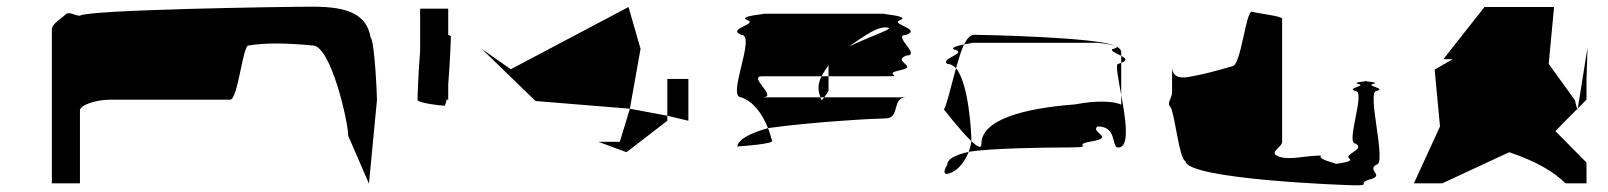

<svg xmlns="http://www.w3.org/2000/svg" viewBox="-20 -736 4807 574"><path d="M135 -188H219V-406C219 -421 264 -438 310 -438H668C692 -438 706 -607 724 -600C770 -608 831 -608 915 -600C969 -600 1021 -372 1021 -330L1083 -187L1107 -437C1107 -454 1100 -612 1088 -624C1076 -692 1023 -716 915 -716C827 -716 240 -707 219 -689C202 -689 187 -704 175 -692C163 -680 135 -665 135 -648Z M1228 -438C1228 -428 1298 -420 1309 -420C1311 -420 1313 -427 1315 -438H1320V-484C1325 -542 1328 -620 1328 -626C1328 -628 1325 -630 1320 -632V-710H1236V-583C1231 -525 1228 -444 1228 -438Z M1420 -590 1581 -434 1863 -411 1895 -590 1859 -715 1507 -529ZM1769 -312 1853 -281 1975 -375V-390L1863 -411L1833 -312ZM1975 -390 2038 -375V-500H1975Z M2184 -298C2198 -299 2298 -306 2288 -316C2284 -329 2281 -341 2276 -353C2227 -339 2187 -321 2184 -298ZM2196 -445C2232 -432 2258 -398 2276 -353C2411 -372 2601 -382 2627 -382C2673 -382 2644 -445 2690 -445H2444C2438 -437 2435 -433 2433 -445H2259C2309 -445 2213 -508 2259 -508H2436C2442 -519 2449 -530 2457 -541V-508H2627C2690 -508 2614 -514 2671 -526C2729 -538 2644 -552 2690 -570C2736 -570 2644 -632 2690 -632C2736 -650 2638 -664 2671 -676C2705 -689 2599 -695 2627 -695H2259C2287 -695 2181 -689 2214 -676C2248 -664 2151 -650 2196 -632C2242 -632 2151 -445 2196 -445ZM2427 -474C2427 -460 2431 -451 2433 -445H2444C2450 -453 2457 -464 2457 -464V-508H2436C2430 -496 2427 -485 2427 -474ZM2518 -597C2566 -630 2600 -654 2625 -654C2667 -654 2598 -635 2518 -597Z M2802 -409C2802 -409 2851 -345 2884 -314V-318C2884 -335 2877 -486 2838 -532C2823 -478 2810 -420 2802 -409ZM2812 -244C2795 -216 2806 -210 2828 -222C2847 -231 2866 -256 2876 -282C2841 -274 2812 -262 2812 -244ZM2812 -545C2821 -545 2831 -540 2838 -532C2846 -559 2853 -584 2862 -603C2845 -600 2825 -595 2830 -589C2879 -577 2789 -562 2812 -545ZM2862 -603C2881 -607 2897 -608 2874 -608H3261C3258 -608 3300 -605 3314 -599C3261 -625 2912 -632 2892 -632C2881 -632 2871 -621 2862 -603ZM2876 -282C2937 -293 3111 -295 3147 -295C3276 -295 3174 -301 3242 -313C3316 -325 3238 -340 3261 -358C3322 -358 3301 -295 3323 -295C3359 -295 3345 -381 3332 -452V-423C3310 -434 3256 -436 3195 -424C3036 -412 2914 -377 2914 -306C2914 -290 2902 -297 2884 -314C2883 -304 2880 -293 2876 -282ZM3305 -589C3300 -583 3319 -576 3332 -569V-580C3332 -587 3327 -592 3318 -597C3321 -595 3318 -592 3305 -589ZM3314 -599C3315 -598 3317 -598 3318 -597C3317 -598 3316 -598 3314 -599ZM3323 -545C3314 -545 3323 -502 3332 -452V-548ZM3332 -548C3352 -556 3345 -562 3332 -569Z M3479 -416C3491 -404 3506 -255 3524 -255C3524 -200 4002 -182 4033 -182C4081 -182 4034 -188 4077 -200C4120 -212 4065 -227 4095 -244C4127 -244 4065 -464 4095 -464C4127 -472 4061 -479 4085 -485C4103 -489 4075 -492 4063 -493C4052 -492 4024 -489 4041 -485C4067 -479 4002 -472 4032 -464C4064 -464 4002 -307 4032 -307C4064 -290 3996 -275 4014 -262C4026 -254 3996 -249 3973 -246C3971 -250 3920 -258 3929 -271C3881 -271 3836 -256 3803 -268C3770 -280 3813 -295 3813 -312V-680C3813 -688 3744 -695 3723 -701C3705 -707 3690 -538 3664 -538C3616 -524 3575 -513 3539 -507C3513 -501 3484 -503 3484 -536V-460C3484 -443 3467 -428 3479 -416ZM4063 -493C4068 -494 4070 -494 4063 -494C4056 -494 4058 -494 4063 -493Z M4207 -188H4292L4492 -281C4580 -251 4629 -219 4660 -188H4723V-250L4630 -344C4651 -366 4673 -388 4695 -410L4688 -437L4610 -545L4626 -715H4418L4295 -559H4323L4269 -528L4285 -358ZM4695 -410 4696 -406 4697 -412ZM4697 -412 4723 -438V-500L4726 -594Z"/></svg>

Font: bitstorm
Style: maxext
Weight: 400
Version: Version 0.2